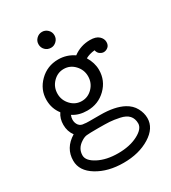

<svg xmlns="http://www.w3.org/2000/svg" viewBox="-202 -713 929 1045"><g transform="rotate(-30 262.5 -191.0)"><path d="M233 -511Q211 -511 196.5 -525.5Q182 -540 182 -561Q182 -582 197 -596.5Q212 -611 232 -611Q252 -611 267 -596.5Q282 -582 282 -561Q282 -540 267 -525.5Q252 -511 233 -511ZM29 82Q29 3 103 -42Q80 -73 80 -114Q80 -153 100 -182Q68 -223 68 -277Q68 -342 116 -389.5Q164 -437 233 -437Q286 -437 330 -407Q377 -442 436 -442Q473 -442 491 -425.5Q509 -409 509 -388Q509 -368 496.5 -357.5Q484 -347 469 -347Q458 -347 446 -355Q434 -363 430 -381Q397 -378 372 -364Q398 -321 398 -277Q398 -210 350 -163Q302 -116 233 -116Q180 -116 143 -141Q137 -126 137 -113Q137 -92 149 -77Q161 -63 182 -63Q190 -61 211 -61H281Q372 -61 426 -32Q461 -13 478 18.5Q495 50 495 82Q495 145 427 187Q359 229 262 229Q165 229 97 187.5Q29 146 29 82ZM87 82Q87 116 138 142.5Q189 169 262 169Q335 169 386 142.5Q437 116 437 82Q437 52 420 33Q403 14 367 6.5Q331 -1 306 -2.5Q281 -4 235 -4Q178 -4 162 -2Q146 0 128 12Q87 38 87 82ZM137 -276Q137 -236 165 -206Q193 -176 233 -176Q272 -176 300.5 -205.5Q329 -235 329 -277Q329 -317 301 -347Q273 -377 233 -377Q194 -377 165.5 -347.5Q137 -318 137 -276Z"/></g></svg>

Font: CMU Typewriter Text
Style: Regular
Weight: 500
Monospace: yes
Version: Version 0.7.0